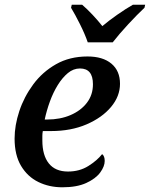

<svg xmlns="http://www.w3.org/2000/svg" viewBox="-20 -786 637 816"><path d="M245 10Q189 10 143 -12.5Q97 -35 69.5 -81Q42 -127 42 -197Q42 -253 62 -313.5Q82 -374 121 -427Q160 -480 218 -513Q276 -546 352 -546Q417 -546 453.5 -515.5Q490 -485 490 -430Q490 -377 452 -331.5Q414 -286 348 -257.5Q282 -229 197 -229H162Q160 -219 160 -208.5Q160 -198 160 -189Q160 -126 187.5 -91.5Q215 -57 269 -57Q318 -57 355.5 -80.5Q393 -104 414 -131Q425 -123 425 -102Q425 -79 406 -53Q387 -27 347 -8.5Q307 10 245 10ZM180 -278Q236 -278 280 -297Q324 -316 349.5 -349.5Q375 -383 375 -428Q375 -495 320 -495Q292 -495 268.5 -475.5Q245 -456 225.5 -424.5Q206 -393 192 -354.5Q178 -316 170 -278ZM353 -606Q341 -641 320 -683Q299 -725 282 -753L285 -766H329Q350 -748 373.5 -723Q397 -698 415 -675Q442 -698 478.5 -723.5Q515 -749 545 -766H597L594 -753Q564 -725 525.5 -683.5Q487 -642 459 -606Z"/></svg>

Font: Noto Serif Medium
Style: Italic
Weight: 500
Italic angle: -12°
Designer: Monotype Design Team
Foundry: Monotype Imaging Inc.
Version: Version 2.014; ttfautohint (v1.8.4.7-5d5b)